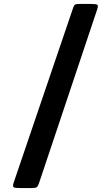

<svg xmlns="http://www.w3.org/2000/svg" viewBox="-20 -800 560 970"><path d="M381.5 -780H440.5Q465.5 -780 471.5 -776Q477.5 -772 471 -752.5L176.5 127Q171.5 142 165.2 146Q159 150 138.5 150H83.5Q57 150 49.8 146.5Q42.5 143 49 123L350 -762Q354 -773.5 359.5 -776.8Q365 -780 381.5 -780Z"/></svg>

Font: Besley* Condensed Fatface
Style: Regular
Weight: 900
Width: 3
Designer: Owen Earl
Foundry: indestructible type*
Version: Version 3.000; ttfautohint (v1.8.3)